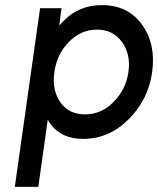

<svg xmlns="http://www.w3.org/2000/svg" viewBox="-20 -532 619 752"><path d="M221 -500 212 -432Q217 -438 222 -443Q227 -448 231 -452Q291 -512 379 -512Q481 -512 536 -436Q591 -360 576 -250Q561 -141 483 -64Q407 12 305 12Q221 12 178 -46Q175 -50 172.5 -54.5Q170 -59 167 -63L130 200H38L137 -500ZM313 -84Q377 -84 425 -133Q473 -181 483 -250Q493 -319 458 -367Q423 -416 360 -416Q297 -416 250 -368Q203 -320 193 -250Q183 -180 216 -132Q249 -84 313 -84Z"/></svg>

Font: Unageo
Style: Medium-Italic
Weight: 500
Designer: Richard Sepsi
Foundry: Richard Sepsi
Version: Version 2.000